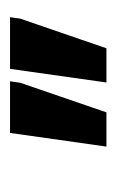

<svg xmlns="http://www.w3.org/2000/svg" viewBox="57 -850 237 392"><g transform="rotate(-90 176.0 -653.5)"><path d="M231.9 -752H337.4L334.5 -731.4L273.9 -555.2H204.1ZM101.1 -752H206.5L203.6 -731.4L143.1 -555.2H73.2Z"/></g></svg>

Font: NoticiaText-BoldItalic
Style: Bold Italic
Weight: 700
Italic angle: -8°
Designer: JM Sole
Foundry: JM Sole
Version: Version 1.003